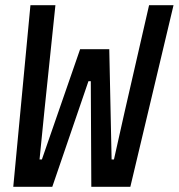

<svg xmlns="http://www.w3.org/2000/svg" viewBox="-20 -718 687 738"><path d="M31 0 97 -698H193L151 -295L132 -105H141L288 -529H400L409 -105H418L459 -288L553 -698H647L481 0H331L329 -406H320L181 0Z"/></svg>

Font: IBM Plex Mono Medium
Style: Italic
Weight: 500
Italic angle: -9°
Monospace: yes
Designer: Mike Abbink, Paul van der Laan, Pieter van Rosmalen
Foundry: Bold Monday
Version: Version 2.3